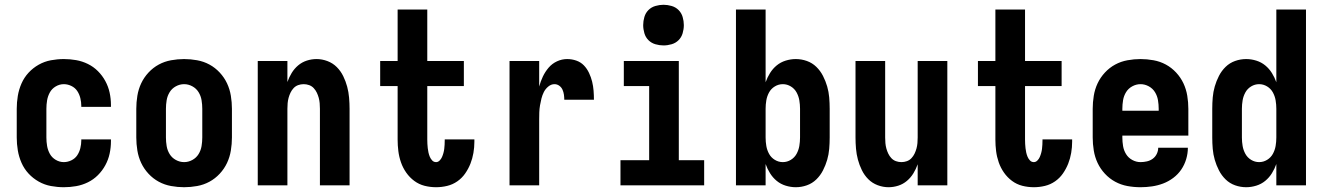

<svg xmlns="http://www.w3.org/2000/svg" viewBox="-20 -775 5540 803"><path d="M247 8Q220 8 193 3Q166 -2 142 -15.5Q118 -29 99.5 -49Q81 -69 70 -94Q59 -119 54.5 -146Q50 -173 50 -200V-320Q50 -347 54.5 -374Q59 -401 70 -426Q81 -451 99.5 -471Q118 -491 142 -504.5Q166 -518 193 -523Q220 -528 247 -528Q273 -528 298.5 -523.5Q324 -519 347.5 -507.5Q371 -496 389.5 -477.5Q408 -459 420.5 -436Q433 -413 438.5 -387.5Q444 -362 444 -336V-328H320V-332Q320 -348 316 -364.5Q312 -381 303 -394.5Q294 -408 278.5 -415.5Q263 -423 247 -423Q229 -423 213 -413.5Q197 -404 188.5 -388.5Q180 -373 177 -355.5Q174 -338 174 -320V-200Q174 -182 177 -164.5Q180 -147 188.5 -131.5Q197 -116 213 -106.5Q229 -97 247 -97Q263 -97 278.5 -104.5Q294 -112 303 -125.5Q312 -139 316 -155.5Q320 -172 320 -188V-192H444V-184Q444 -158 438.5 -132.5Q433 -107 420.5 -84Q408 -61 389.5 -42.5Q371 -24 347.5 -12.5Q324 -1 298.5 3.5Q273 8 247 8Z M750 8Q723 8 695.5 3Q668 -2 644 -15Q620 -28 601 -48.5Q582 -69 570.5 -93.5Q559 -118 554.5 -145.5Q550 -173 550 -200V-320Q550 -347 554.5 -374.5Q559 -402 570.5 -426.5Q582 -451 601 -471.5Q620 -492 644 -505Q668 -518 695.5 -523Q723 -528 750 -528Q777 -528 804.5 -523Q832 -518 856 -505Q880 -492 899 -471.5Q918 -451 929.5 -426.5Q941 -402 945.5 -374.5Q950 -347 950 -320V-200Q950 -173 945.5 -145.5Q941 -118 929.5 -93.5Q918 -69 899 -48.5Q880 -28 856 -15Q832 -2 804.5 3Q777 8 750 8ZM750 -97Q768 -97 784.5 -106Q801 -115 810.5 -130.5Q820 -146 823 -164Q826 -182 826 -200V-320Q826 -338 823 -356Q820 -374 810.5 -389.5Q801 -405 784.5 -414Q768 -423 750 -423Q732 -423 715.5 -414Q699 -405 689.5 -389.5Q680 -374 677 -356Q674 -338 674 -320V-200Q674 -182 677 -164Q680 -146 689.5 -130.5Q699 -115 715.5 -106Q732 -97 750 -97Z M1058 0V-520H1182V-432Q1189 -452 1200 -470Q1211 -488 1227 -501.5Q1243 -515 1263 -521.5Q1283 -528 1304 -528Q1327 -528 1349.5 -519.5Q1372 -511 1388.5 -494.5Q1405 -478 1415.5 -456.5Q1426 -435 1432 -412.5Q1438 -390 1440 -366.5Q1442 -343 1442 -320V0H1318V-320Q1318 -332 1317 -343.5Q1316 -355 1313 -366Q1310 -377 1305 -387.5Q1300 -398 1292 -406.5Q1284 -415 1273 -419Q1262 -423 1250 -423Q1238 -423 1227 -419Q1216 -415 1208 -406.5Q1200 -398 1195 -387.5Q1190 -377 1187 -366Q1184 -355 1183 -343.5Q1182 -332 1182 -320V0Z M1804 8Q1779 8 1755.5 2Q1732 -4 1712.5 -18.5Q1693 -33 1679 -53Q1665 -73 1657 -96Q1649 -119 1646 -143Q1643 -167 1643 -191V-415H1570V-520H1643V-735H1767V-520H1920V-415H1767V-191Q1767 -182 1767.5 -173Q1768 -164 1769 -155Q1770 -146 1772 -137Q1774 -128 1777.5 -119.5Q1781 -111 1787.5 -104Q1794 -97 1804 -97Q1812 -97 1818.5 -103.5Q1825 -110 1828.5 -118Q1832 -126 1834.5 -135Q1837 -144 1838 -152.5Q1839 -161 1839.5 -170Q1840 -179 1840 -188V-192H1964V-182Q1964 -159 1960 -135.5Q1956 -112 1947.5 -90.5Q1939 -69 1925.5 -49.5Q1912 -30 1892.5 -16.5Q1873 -3 1850 2.5Q1827 8 1804 8Z M2111 0V-520H2235V-413Q2241 -435 2250.5 -455Q2260 -475 2274.5 -492Q2289 -509 2309.5 -518.5Q2330 -528 2352 -528Q2372 -528 2390.5 -521.5Q2409 -515 2422 -501.5Q2435 -488 2443.5 -470Q2452 -452 2456.5 -433.5Q2461 -415 2462.5 -396Q2464 -377 2464 -358H2340Q2340 -368 2338.5 -379Q2337 -390 2332.5 -400Q2328 -410 2319 -416.5Q2310 -423 2299 -423Q2285 -423 2273 -413Q2261 -403 2254.5 -390Q2248 -377 2244.5 -363Q2241 -349 2238.5 -334.5Q2236 -320 2235.5 -305Q2235 -290 2235 -276V0Z M2575 0V-105H2695V-415H2589V-520H2819V-105H2925V0ZM2755 -585Q2738 -585 2721 -590Q2704 -595 2692 -607Q2680 -619 2675 -636Q2670 -653 2670 -670Q2670 -687 2675 -704Q2680 -721 2692 -733Q2704 -745 2721 -750Q2738 -755 2755 -755Q2772 -755 2789 -750Q2806 -745 2818 -733Q2830 -721 2835 -704Q2840 -687 2840 -670Q2840 -653 2835 -636Q2830 -619 2818 -607Q2806 -595 2789 -590Q2772 -585 2755 -585Z M3308 8Q3287 8 3266 1.5Q3245 -5 3228.5 -18.5Q3212 -32 3200.5 -50.5Q3189 -69 3182 -89V0H3058V-735H3182V-431Q3189 -451 3200.5 -469.5Q3212 -488 3228.5 -501.5Q3245 -515 3266 -521.5Q3287 -528 3308 -528Q3332 -528 3354.5 -520Q3377 -512 3394 -495.5Q3411 -479 3422 -457.5Q3433 -436 3439.5 -413.5Q3446 -391 3448 -367.5Q3450 -344 3450 -320V-200Q3450 -176 3448 -152.5Q3446 -129 3439.5 -106.5Q3433 -84 3422 -62.5Q3411 -41 3394 -24.5Q3377 -8 3354.5 0Q3332 8 3308 8ZM3254 -97Q3272 -97 3287.5 -106.5Q3303 -116 3311.5 -131.5Q3320 -147 3323 -164.5Q3326 -182 3326 -200V-320Q3326 -338 3323 -355.5Q3320 -373 3311.5 -388.5Q3303 -404 3287.5 -413.5Q3272 -423 3254 -423Q3236 -423 3220.5 -413.5Q3205 -404 3196.5 -388.5Q3188 -373 3185 -355.5Q3182 -338 3182 -320V-200Q3182 -182 3185 -164.5Q3188 -147 3196.5 -131.5Q3205 -116 3220.5 -106.5Q3236 -97 3254 -97Z M3696 8Q3673 8 3650.5 -0.5Q3628 -9 3611.5 -25.5Q3595 -42 3584.5 -63.5Q3574 -85 3568 -107.5Q3562 -130 3560 -153.5Q3558 -177 3558 -200V-520H3682V-200Q3682 -188 3683 -176.5Q3684 -165 3687 -154Q3690 -143 3695 -132.5Q3700 -122 3708 -113.5Q3716 -105 3727 -101Q3738 -97 3750 -97Q3762 -97 3773 -101Q3784 -105 3792 -113.5Q3800 -122 3805 -132.5Q3810 -143 3813 -154Q3816 -165 3817 -176.5Q3818 -188 3818 -200V-520H3942V0H3818V-88Q3811 -68 3800 -50Q3789 -32 3773 -18.5Q3757 -5 3737 1.5Q3717 8 3696 8Z M4304 8Q4279 8 4255.5 2Q4232 -4 4212.5 -18.5Q4193 -33 4179 -53Q4165 -73 4157 -96Q4149 -119 4146 -143Q4143 -167 4143 -191V-415H4070V-520H4143V-735H4267V-520H4420V-415H4267V-191Q4267 -182 4267.5 -173Q4268 -164 4269 -155Q4270 -146 4272 -137Q4274 -128 4277.5 -119.5Q4281 -111 4287.5 -104Q4294 -97 4304 -97Q4312 -97 4318.5 -103.5Q4325 -110 4328.5 -118Q4332 -126 4334.5 -135Q4337 -144 4338 -152.5Q4339 -161 4339.5 -170Q4340 -179 4340 -188V-192H4464V-182Q4464 -159 4460 -135.5Q4456 -112 4447.5 -90.5Q4439 -69 4425.5 -49.5Q4412 -30 4392.5 -16.5Q4373 -3 4350 2.5Q4327 8 4304 8Z M4750 8Q4722 8 4695 3Q4668 -2 4644 -15Q4620 -28 4601 -48.5Q4582 -69 4570.5 -93.5Q4559 -118 4554.5 -145.5Q4550 -173 4550 -200V-320Q4550 -347 4554.5 -374.5Q4559 -402 4570.5 -426.5Q4582 -451 4601 -471.5Q4620 -492 4644 -505Q4668 -518 4695.5 -523Q4723 -528 4750 -528Q4777 -528 4804.5 -523Q4832 -518 4856 -505Q4880 -492 4899 -471.5Q4918 -451 4929.5 -426.5Q4941 -402 4945.5 -374.5Q4950 -347 4950 -320V-208H4674V-200Q4674 -182 4677 -164Q4680 -146 4689.5 -130.5Q4699 -115 4715.5 -106Q4732 -97 4750 -97Q4763 -97 4776.5 -100Q4790 -103 4801 -111Q4812 -119 4818 -131.5Q4824 -144 4824 -157H4948Q4948 -133 4941 -109.5Q4934 -86 4920.5 -66Q4907 -46 4887 -31Q4867 -16 4844.5 -7.5Q4822 1 4798 4.5Q4774 8 4750 8ZM4674 -312H4826V-320Q4826 -338 4823 -356Q4820 -374 4810.5 -389.5Q4801 -405 4784.5 -414Q4768 -423 4750 -423Q4732 -423 4715.5 -414Q4699 -405 4689.5 -389.5Q4680 -374 4677 -356Q4674 -338 4674 -320Z M5192 8Q5168 8 5145.5 0Q5123 -8 5106 -24.5Q5089 -41 5078 -62.5Q5067 -84 5060.5 -106.5Q5054 -129 5052 -152.5Q5050 -176 5050 -200V-320Q5050 -344 5052 -367.5Q5054 -391 5060.5 -413.5Q5067 -436 5078 -457.5Q5089 -479 5106 -495.5Q5123 -512 5145.5 -520Q5168 -528 5192 -528Q5213 -528 5234 -521.5Q5255 -515 5271.5 -501.5Q5288 -488 5299.5 -469.5Q5311 -451 5318 -431V-735H5442V0H5318V-89Q5311 -69 5299.5 -50.5Q5288 -32 5271.5 -18.5Q5255 -5 5234 1.5Q5213 8 5192 8ZM5246 -97Q5264 -97 5279.5 -106.5Q5295 -116 5303.5 -131.5Q5312 -147 5315 -164.5Q5318 -182 5318 -200V-320Q5318 -338 5315 -355.5Q5312 -373 5303.5 -388.5Q5295 -404 5279.5 -413.5Q5264 -423 5246 -423Q5228 -423 5212.5 -413.5Q5197 -404 5188.5 -388.5Q5180 -373 5177 -355.5Q5174 -338 5174 -320V-200Q5174 -182 5177 -164.5Q5180 -147 5188.5 -131.5Q5197 -116 5212.5 -106.5Q5228 -97 5246 -97Z"/></svg>

Font: Iosevka Extrabold
Style: Regular
Weight: 800
Monospace: yes
Designer: Belleve Invis
Foundry: Belleve Invis
Version: Version 32.5.0; ttfautohint (v1.8.4)